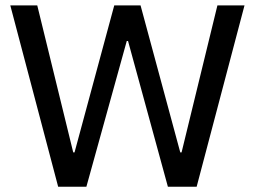

<svg xmlns="http://www.w3.org/2000/svg" viewBox="-20 -707 964 727"><path d="M662.6 -129.9 512.2 -686.5H412.6L262.2 -129.9H257.3L121.1 -686.5H19L200.2 0H307.1L460 -551.8H464.8L615.7 0H724.6L905.8 -686.5H803.2L667.5 -129.9Z"/></svg>

Font: Estedad Medium
Style: Regular
Weight: 500
Designer: Amin Abedi
Version: Version 7.3